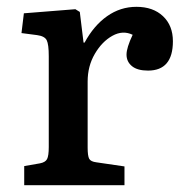

<svg xmlns="http://www.w3.org/2000/svg" viewBox="-20 -543 535 563"><path d="M51 0V-56L97 -64Q113 -67 118 -76.5Q123 -86 123 -112V-378Q123 -413 117 -425Q111 -437 89 -440L43 -446L50 -504L201 -516L214 -508L225 -418H228Q255 -468 294 -495.5Q333 -523 380 -523Q429 -523 458 -495.5Q487 -468 487 -422Q487 -336 414 -336Q383 -336 367 -349Q351 -362 351 -383Q351 -403 369 -441Q340 -455 309.5 -438Q279 -421 258 -385Q237 -349 237 -304V-110Q237 -86 241.5 -77.5Q246 -69 263 -67L345 -55V0Z"/></svg>

Font: Literata 12pt Medium
Style: Regular
Weight: 500
Designer: Latin by Veronika Burian and Jose Scaglione. Greek by Irene Vlachou. Cyrillic by Vera Evstafieva.
Foundry: TypeTogether
Version: Version 3.002